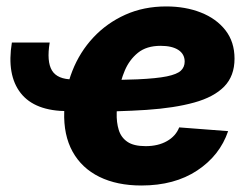

<svg xmlns="http://www.w3.org/2000/svg" viewBox="-20 -568 782 600"><path d="M191.9 -220.7Q88.9 -220.7 44.7 -277.1Q0.5 -333.5 17.1 -435.1H135.3Q125.5 -376 142.3 -347.9Q159.2 -319.8 208.5 -319.8ZM421.9 11.7Q345.7 11.7 290.5 -15.4Q235.4 -42.5 206.8 -94.2Q178.2 -146 180.7 -219.2Q182.6 -287.1 206.1 -346.4Q229.5 -405.8 271.7 -450.9Q314 -496.1 371.6 -522Q429.2 -547.9 499.5 -547.9Q559.6 -547.9 607.9 -528.8Q656.2 -509.8 684.6 -473.4Q712.9 -437 712.9 -384.8Q712.9 -330.6 680.7 -297.6Q648.4 -264.6 586.9 -247.6Q525.4 -230.5 437.7 -224.6Q350.1 -218.8 238.8 -218.8L255.4 -317.4Q350.6 -317.4 409.9 -320.1Q469.2 -322.8 501.2 -329.3Q533.2 -335.9 545.2 -347.2Q557.1 -358.4 557.1 -375.5Q557.1 -398.9 537.4 -411.9Q517.6 -424.8 481.9 -424.8Q438 -424.8 411.1 -403.1Q384.3 -381.3 370.1 -347.9Q356 -314.5 350.6 -278.8Q345.2 -243.2 344.7 -215.3Q343.8 -185.5 351.1 -161.9Q358.4 -138.2 378.2 -124.8Q397.9 -111.3 435.1 -111.3Q474.1 -111.3 501.7 -127Q529.3 -142.6 540 -169.9L692.9 -158.2Q667 -82 596.2 -35.2Q525.4 11.7 421.9 11.7Z"/></svg>

Font: Inter 18pt ExtraBold
Style: Italic
Weight: 800
Italic angle: -9.3988°
Designer: Rasmus Andersson
Foundry: rsms
Version: Version 4.001;git-66647c0bb